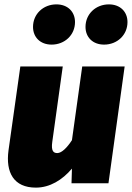

<svg xmlns="http://www.w3.org/2000/svg" viewBox="-20 -838 603 878"><path d="M216 -634C276 -634 323 -678 323 -737C323 -784 290 -818 238 -818C178 -818 131 -774 131 -715C131 -668 164 -634 216 -634ZM456 -634C516 -634 563 -678 563 -737C563 -784 530 -818 478 -818C418 -818 371 -774 371 -715C371 -668 404 -634 456 -634ZM144 20C208 20 265 -15 309 -67L307 0H476L550 -534H356L309 -197C287 -163 262 -138 242 -138C225 -138 213 -147 219 -189L267 -534H73L19 -151C5 -49 43 20 144 20Z"/></svg>

Font: Fira Sans Heavy
Style: Italic
Weight: 900
Italic angle: -8°
Designer: bBox Type GmbH & Carrois Corporate GbR & Edenspiekermann AG
Foundry: bBox Type GmbH & Carrois Corporate GbR & Edenspiekermann AG
Version: Version 4.301;PS 004.301;hotconv 1.0.88;makeotf.lib2.5.64775